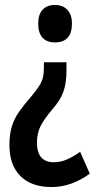

<svg xmlns="http://www.w3.org/2000/svg" viewBox="-20 -325 390 774"><path d="M270 -230Q270 -154 201 -154Q169 -154 151.5 -173Q134 -192 134 -230Q134 -267 152 -286Q170 -305 201 -305Q233 -305 251.5 -285.5Q270 -266 270 -230ZM248 -74V-40Q248 10 235.5 45Q223 80 190 117Q157 156 143 184.5Q129 213 129 250Q129 329 197 329Q224 329 249.5 318Q275 307 303 287L342 375Q268 429 188 429Q106 429 62 384.5Q18 340 18 260Q18 217 27.5 185.5Q37 154 56.5 126Q76 98 105 65Q126 40 137.5 22Q149 4 153 -13Q157 -30 157 -52V-74Z"/></svg>

Font: Noto Sans Khmer UI ExtraCondensed SemiBold
Style: Regular
Weight: 600
Width: 2
Designer: Danh Hong and the Monotype Design Team
Foundry: Monotype Imaging Inc.
Version: Version 2.002; ttfautohint (v1.8.4.7-5d5b)